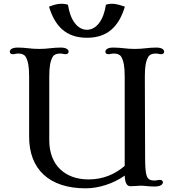

<svg xmlns="http://www.w3.org/2000/svg" viewBox="-20 -1002 955 1033"><path d="M136.7 -266.1C136.7 -92.3 243.7 11.2 440.9 11.2C509.8 11.2 588.9 -13.2 650.9 -57.1C652.8 -11.7 665.5 0 683.1 0C693.4 0 703.1 -0.5 711.9 -1.5C720.2 -2 728 -2.9 736.3 -2.9C744.1 -2.9 758.3 -2.4 772.9 -0.5C787.1 1 800.8 1.5 811 1.5C846.7 1.5 856.4 -10.7 856.4 -22C856.4 -28.8 850.1 -34.2 840.8 -34.2C835.9 -34.2 832 -33.7 827.6 -32.7C822.8 -31.7 817.9 -30.8 813.5 -30.8C795.9 -30.8 778.8 -32.7 771 -51.8C762.2 -73.7 760.7 -105 760.7 -168.5L759.3 -589.4C759.3 -644.5 764.6 -673.3 777.8 -696.3C784.7 -708.5 799.8 -713.9 815.9 -713.9C823.7 -713.9 828.6 -713.4 832.5 -712.4C836.9 -711.4 840.8 -710.4 847.2 -710.4C857.4 -710.4 863.3 -715.8 863.3 -723.6C863.3 -733.9 853.5 -746.1 820.3 -746.1C801.3 -746.1 778.3 -744.1 766.6 -742.7C751.5 -740.2 721.7 -738.8 705.1 -738.8C688.5 -738.8 658.7 -740.2 643.6 -742.7C631.8 -744.1 608.9 -746.1 589.8 -746.1C556.6 -746.1 546.9 -733.9 546.9 -723.6C546.9 -715.8 552.7 -710.4 563 -710.4C569.3 -710.4 573.2 -711.4 577.6 -712.4C581.5 -713.4 586.4 -713.9 594.2 -713.9C610.4 -713.9 625.5 -708.5 632.3 -696.3C645.5 -673.3 650.9 -644.5 650.9 -589.4V-109.4C598.6 -64.5 534.7 -36.6 456.1 -36.6C330.6 -36.6 245.1 -113.3 245.1 -246.6V-589.4C245.1 -644.5 250.5 -673.3 263.7 -696.3C270.5 -708.5 285.6 -713.9 301.8 -713.9C309.6 -713.9 314.5 -713.4 318.4 -712.4C322.8 -711.4 326.7 -710.4 333 -710.4C343.3 -710.4 349.1 -715.8 349.1 -723.6C349.1 -733.9 339.4 -746.1 306.2 -746.1C287.1 -746.1 264.2 -744.1 252.4 -742.7C237.3 -740.2 207.5 -738.8 190.9 -738.8C174.3 -738.8 144.5 -740.2 129.4 -742.7C117.7 -744.1 94.7 -746.1 75.7 -746.1C42.5 -746.1 32.7 -733.9 32.7 -723.6C32.7 -715.8 38.6 -710.4 48.8 -710.4C55.2 -710.4 59.1 -711.4 63.5 -712.4C67.4 -713.4 72.3 -713.9 80.1 -713.9C96.2 -713.9 111.3 -708.5 118.2 -696.3C131.3 -673.3 136.7 -644.5 136.7 -589.4ZM447.8 -798.8C561 -798.8 620.6 -862.3 651.9 -966.3C616.2 -977.5 585.4 -988.8 549.8 -976.6C538.1 -895 499 -841.8 447.8 -841.8C396.5 -841.8 357.4 -895 345.7 -976.6C310.1 -987.3 279.3 -980 243.7 -966.3C274.9 -862.3 334.5 -798.8 447.8 -798.8Z"/></svg>

Font: Stoke
Style: Light
Weight: 300
Designer: Nicole Fally
Foundry: Nicole Fally
Version: Version 1.001